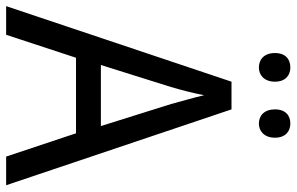

<svg xmlns="http://www.w3.org/2000/svg" viewBox="-186 -756 943 610"><g transform="rotate(90 285.0 -451.5)"><path d="M149 -854C149 -820 169 -803 195 -803C219 -803 240 -820 240 -854C240 -888 219 -903 195 -903C169 -903 149 -888 149 -854ZM328 -854C328 -820 348 -803 373 -803C397 -803 418 -820 418 -854C418 -888 397 -903 373 -903C348 -903 328 -888 328 -854ZM478 0H569L328 -716H240L0 0H91L164 -222H404ZM311 -524 381 -301H187L257 -524C265 -551 276 -592 283 -629C289 -602 305 -547 311 -524Z"/></g></svg>

Font: Noto Sans Khmer UI SemiCondensed
Style: Regular
Weight: 400
Width: 4
Designer: Danh Hong and the Monotype Design Team
Foundry: Monotype Imaging Inc.
Version: Version 2.002